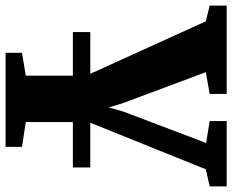

<svg xmlns="http://www.w3.org/2000/svg" viewBox="-98 -500 834 689"><g transform="rotate(90 318.5 -155.0)"><path d="M88.5 0V-62.5H574.5V0ZM163 241.5V182.5L245 169V-48L50 -477L-6.5 -491V-552H310.5V-491L232.5 -477L343 -181.5L359 -128.5L374 -181.5L486.5 -478L408 -491V-552H642.5V-491L581 -477L411.5 -56.5V169L500.5 182.5V241.5Z"/></g></svg>

Font: Merriweather 28pt Black
Style: Regular
Weight: 900
Version: Version 2.100